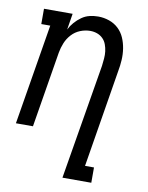

<svg xmlns="http://www.w3.org/2000/svg" viewBox="-84 -599 668 865"><g transform="rotate(10 250.0 -166.5)"><path d="M262 205 350 -322Q352 -339 353.5 -356Q355 -373 353 -389Q351 -405 345.5 -420Q340 -435 329 -446Q318 -457 303 -462.5Q288 -468 271 -468Q248 -468 225.5 -459Q203 -450 186.5 -432Q170 -414 161 -392Q152 -370 148 -347L91 0H13L89 -460H48V-530H179L167 -456Q176 -474 189.5 -489.5Q203 -505 220 -517Q237 -529 256.5 -533.5Q276 -538 295 -538Q321 -538 345.5 -529.5Q370 -521 388 -504Q406 -487 416 -464Q426 -441 430 -415.5Q434 -390 432.5 -363.5Q431 -337 426 -311L353 135H394V205Z"/></g></svg>

Font: Iosevka Slab
Style: Italic
Weight: 400
Italic angle: -9°
Monospace: yes
Designer: Belleve Invis
Foundry: Belleve Invis
Version: Version 11.1.0; ttfautohint (v1.8.3)